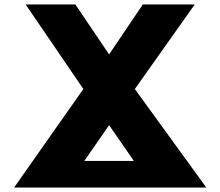

<svg xmlns="http://www.w3.org/2000/svg" viewBox="-20 -845 993 865"><path d="M909.5 0 587.5 -444 857.5 -825H623.5L471.5 -600L319.5 -825H95.5L355.5 -444L43.5 0ZM583.2 -120H359.8L471.5 -281Z"/></svg>

Font: Sztylet
Style: Bd
Weight: 700
Foundry: Cannot Into Space Fonts, PlusOne Fonts
Version: Version 0.12